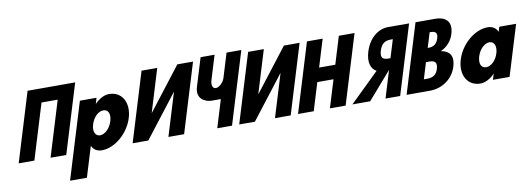

<svg xmlns="http://www.w3.org/2000/svg" viewBox="-70 -1198 5332 1925"><g transform="rotate(-10 2596.0 -236.0)"><path d="M368.9 -561.9H533.7L362.2 -0.9H522L736.4 -702.1H576.6H411.7H251.9L37.6 -0.9H197.4Z M1203.4 -257C1249.2 -407 1181.2 -528 1049.4 -528C998.4 -528 945.1 -497 904.6 -455H902.8L920.5 -513H751L514.7 260H686L780.5 -49C798.6 -8 833.1 15 883.4 15C1015.2 15 1157.5 -107 1203.4 -257ZM1015.4 -257C993.7 -186 939.7 -136 890.9 -136C842.8 -136 818.8 -186 840.5 -257C861.9 -327 914.3 -377 964.6 -377C1017.1 -377 1036.8 -327 1015.4 -257Z M1695.1 -436.1H1693.8L1357.5 -0.9H1197.7L1412.1 -702.1H1571.9L1438.9 -266.9H1440.1L1776.4 -702.1H1936.2L1721.8 -0.9H1562Z M2433.3 -732.5H2282.9L2207.5 -486C2194.2 -442.7 2149.3 -401 2116.4 -401C2081.1 -401 2072.2 -442.7 2085.4 -486L2160.8 -732.5H2018.6L1930.8 -445.2C1893.6 -323.7 1992.7 -283.7 2053.3 -283.7H2145.6L2059.4 -1.5H2209.8Z M2780.1 -436.1H2778.8L2442.5 -0.9H2282.7L2497.1 -702.1H2656.9L2523.9 -266.9H2525.1L2861.4 -702.1H3021.2L2806.8 -0.9H2647Z M3127.7 -283.2H3292.5L3206.5 -1.9H3366.3L3580.7 -703.1H3420.9L3335.4 -423.5H3170.6L3256.1 -703.1H3096.3L2881.9 -1.9H3041.7Z M4135.9 -703.1 3921.5 -1.9H3772.5L3857.2 -279L3616.3 -1.9H3435.7L3732.8 -291.7C3678.5 -318.9 3651.9 -389.5 3684.2 -494.9C3726.3 -632.6 3825.7 -703.1 3920.5 -703.1ZM3891.7 -392 3947.9 -575.6H3934.2C3890.2 -575.6 3836.3 -571.4 3809.5 -483.8C3782.7 -396.3 3834.1 -392 3878.1 -392Z M4201.4 -703.1 3987 -1.9H4224.2C4353 -1.9 4461.6 -81.8 4496.9 -197.4C4531.5 -310.4 4484.3 -358.9 4401.4 -374.2C4470.2 -404.8 4515.2 -460 4534.9 -524.6C4575.7 -658.1 4494.3 -703.1 4403.3 -703.1ZM4277.2 -428.6 4323.5 -579.9H4332.8C4383.6 -579.9 4403.8 -558.6 4388.4 -508.5C4370.5 -449.8 4336.7 -428.6 4286.5 -428.6ZM4184.5 -125.1 4235.1 -290.9H4271.7C4326.9 -290.9 4350.2 -267.9 4330.4 -203.3C4313.6 -148.1 4276.2 -125.1 4221 -125.1Z M4583.1 -256C4537.3 -106 4605.3 15 4737.1 15C4788.2 15 4841.4 -16 4881.9 -58H4883.4L4865.6 0H5035.1L5192 -513H5021L5006 -464C4988 -505 4953.4 -528 4903.1 -528C4771.3 -528 4629 -406 4583.1 -256ZM4771.1 -256C4792.8 -327 4846.8 -377 4895.6 -377C4943.7 -377 4967.4 -327 4945.7 -256C4924.3 -186 4872.2 -136 4821.9 -136C4769.4 -136 4749.7 -186 4771.1 -256Z"/></g></svg>

Font: Hussar
Style: BdSuprConOblThree
Weight: 700
Foundry: Cannot Into Space Fonts
Version: Version 2.00